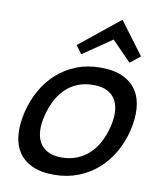

<svg xmlns="http://www.w3.org/2000/svg" viewBox="-99 -1009 922 1098"><g transform="rotate(10 361.5 -460.0)"><path d="M663 -743 604 -696 492 -811 491 -810 324 -696 289 -743 521 -930H523ZM677 -315Q660 -246 626 -186.5Q592 -127 542.5 -83.5Q493 -40 429 -15Q365 10 289 10Q212 10 160.5 -14.5Q109 -39 81.5 -82.5Q54 -126 50 -185.5Q46 -245 63 -315Q80 -385 114 -444.5Q148 -504 197 -547.5Q246 -591 309 -615.5Q372 -640 449 -640Q526 -640 578 -615.5Q630 -591 657.5 -548Q685 -505 689.5 -445Q694 -385 677 -315ZM561 -315Q573 -362 571.5 -402Q570 -442 554 -471.5Q538 -501 506 -518Q474 -535 424 -535Q373 -535 333 -518.5Q293 -502 262.5 -472.5Q232 -443 211.5 -402.5Q191 -362 179 -315Q167 -268 168.5 -228Q170 -188 186 -158.5Q202 -129 234 -112Q266 -95 316 -95Q366 -95 406.5 -112Q447 -129 477.5 -158.5Q508 -188 528.5 -228Q549 -268 561 -315Z"/></g></svg>

Font: TypoPRO Sinkin Sans
Style: 500 Medium Italic
Weight: 500
Italic angle: -112°
Designer: Keith Bates
Foundry: K-Type
Version: Sinkin Sans (version 1.0)  by Keith Bates   •   © 2014   www